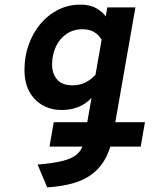

<svg xmlns="http://www.w3.org/2000/svg" viewBox="-20 -543 659 829"><path d="M183.7 266 142.3 167.4Q211.1 162 253.1 151.1Q295 140.2 316 119.8Q337 99.4 342.5 66.2L375.1 -120.4Q350.9 -94 318.2 -81Q285.5 -68 245.5 -68Q201.5 -68 165.2 -88Q128.8 -107.9 107.2 -146.6Q85.7 -185.2 85.7 -241Q85.7 -298.7 103.8 -349.6Q121.8 -400.6 154.4 -439.6Q187 -478.5 231 -500.8Q275 -523 326.7 -523Q369.7 -523 397 -506.6Q424.4 -490.3 436.7 -472L443.3 -511H564.7L467.9 41.4Q458.3 96.8 437.2 137.6Q416.1 178.3 382.1 205.4Q348 232.4 298.9 247.1Q249.8 261.9 183.7 266ZM291.9 -174.6Q324.7 -174.6 348.6 -186.8Q372.5 -199 392.3 -220.2L418.7 -370.8Q409.2 -390.3 387.9 -403.6Q366.7 -416.8 337.9 -416.8Q296.5 -416.8 266.8 -396.2Q237 -375.7 220.9 -341Q204.9 -306.3 204.9 -264Q204.9 -225.4 226.5 -200Q248.1 -174.6 291.9 -174.6ZM193.7 90 212.1 -15.4H605.9L587.5 90Z"/></svg>

Font: Overpass
Style: Italic
Weight: 400
Italic angle: -10°
Designer: Delve Withrington, Dave Bailey, Thomas Jockin
Foundry: Delve Fonts LLC
Version: Version 4.000